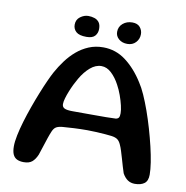

<svg xmlns="http://www.w3.org/2000/svg" viewBox="-84 -829 903 930"><g transform="rotate(10 367.0 -364.0)"><path d="M639.3 20Q619.2 20 604.2 9.8Q589.2 -0.3 577.9 -20.9Q573.2 -34.4 567.9 -52.6Q562.5 -70.8 557.1 -89.9Q551.8 -108.9 546.2 -126.1Q540.8 -143.3 535.3 -154.9Q528.5 -170.8 518.3 -178.4Q508.1 -186.1 487.8 -188.8Q478.1 -190.2 457.9 -191.8Q437.7 -193.4 413.7 -194.7Q389.6 -196 368.4 -196Q336.2 -196 303.3 -194.4Q270.4 -192.9 246.6 -190.7Q225.9 -188.6 215.8 -182.2Q205.6 -175.8 198.9 -160.4Q192.6 -146.1 185.6 -125.4Q178.7 -104.8 171.5 -82.3Q164.3 -59.8 157.2 -38.7Q146.8 -14.4 132.2 -2.2Q117.6 10 91.3 10Q71.5 10 58 3.5Q44.4 -3.1 37.8 -18Q31.2 -32.9 31.2 -57.6Q31.2 -80.3 37.8 -112.6Q44.4 -144.8 55.6 -182.3Q66.8 -219.8 80.6 -258.3Q94.4 -296.9 108.7 -332.6Q122.9 -368.2 136 -397Q149 -425.8 158.4 -442.9Q175.5 -474.2 197.2 -503.3Q218.8 -532.4 245.6 -555.2Q272.3 -577.9 304.5 -591.3Q336.7 -604.7 375.1 -604.7Q436.9 -604.7 486.7 -567.1Q536.4 -529.5 575.1 -467.6Q589.3 -446.6 604.2 -413.4Q619 -380.2 633.4 -339.8Q647.8 -299.3 660.3 -256.3Q672.8 -213.3 682.6 -171.9Q692.4 -130.6 697.8 -95.5Q703.1 -60.4 703.1 -36.2Q703.1 -5.4 686 7.3Q668.8 20 639.3 20ZM494.6 -275.3Q505.3 -277.4 509 -283.9Q512.7 -290.4 512.7 -304.7Q512.7 -320.1 507.4 -342.8Q502.1 -365.6 493 -390.9Q483.9 -416.2 471.9 -438.2Q454.8 -470.6 431.8 -492.2Q408.9 -513.8 382.2 -513.8Q353.4 -513.8 327.2 -491.2Q301.1 -468.6 280.8 -433.6Q272.5 -419.7 263.6 -401.6Q254.7 -383.4 247.2 -364.6Q239.6 -345.7 234.8 -328.9Q229.9 -312.2 229.9 -300.4Q229.9 -285.7 242 -279.9Q254 -274.1 280.6 -274.1Q336.7 -274.1 377.6 -273.9Q418.6 -273.8 447.2 -274Q475.9 -274.2 494.6 -275.3ZM285.2 -640.4Q249.2 -640.4 234.1 -654.2Q219 -667.9 219 -688.9Q219 -714.1 238.1 -728Q257.2 -741.9 277.3 -741.9Q293.5 -741.9 307.8 -737.2Q322 -732.6 330.7 -721Q339.3 -709.5 339.3 -688.6Q339.3 -668.4 327 -654.4Q314.7 -640.4 285.2 -640.4ZM485.9 -641.2Q460.5 -641.2 444 -655.3Q427.5 -669.4 427.5 -690.4Q427.5 -715.8 446.4 -731.8Q465.4 -747.9 492.9 -747.9Q518.2 -747.9 530.8 -733Q543.2 -718 543.2 -698.8Q543.2 -675.1 527.5 -658.2Q511.7 -641.2 485.9 -641.2Z"/></g></svg>

Font: Gluten Thin
Style: Regular
Weight: 100
Designer: Tyler Finck
Foundry: Etcetera Type Company
Version: Version 1.300